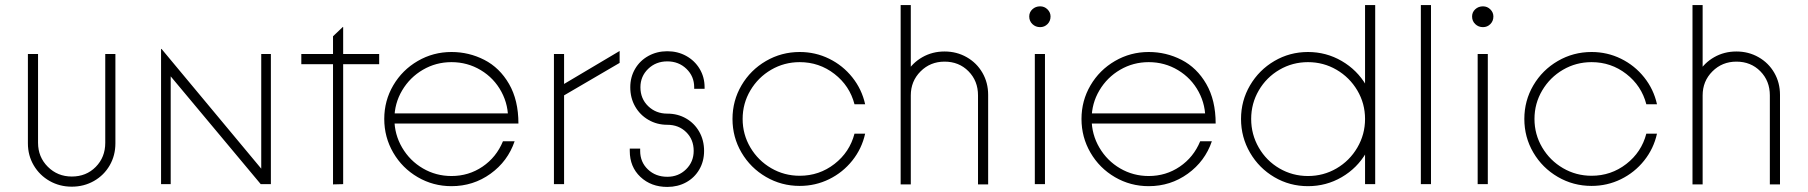

<svg xmlns="http://www.w3.org/2000/svg" viewBox="-20 -726 7128 757"><path d="M90 -161V-513H130V-163Q130 -107 168.5 -68.5Q207 -30 263 -30Q320 -30 357.5 -68Q395 -106 395 -163V-513H435V-161Q435 -113 412.5 -74Q390 -35 350.5 -12.5Q311 10 263 10Q215 10 175.5 -12.5Q136 -35 113 -74Q90 -113 90 -161Z M615 -533H617L1010 -61V-513H1048V0H1008L653 -425V0H615Z M1293 -473H1168V-513H1293V-583L1332 -620L1333 -619V-513H1475V-473H1333V0L1293 1Z M1495 -257Q1495 -329 1530.5 -389.5Q1566 -450 1627 -485.5Q1688 -521 1760 -521Q1829 -521 1889.5 -490Q1950 -459 1987 -395Q2024 -331 2024 -239H1507V-279H2014L1983 -247Q1986 -310 1957 -364Q1928 -418 1875.5 -449.5Q1823 -481 1760 -481Q1699 -481 1647.5 -451Q1596 -421 1565.5 -369.5Q1535 -318 1535 -257Q1535 -196 1565.5 -144Q1596 -92 1647.5 -62Q1699 -32 1760 -32Q1828 -32 1882.5 -69Q1937 -106 1963 -169H2009Q1982 -90 1914 -41Q1846 8 1760 8Q1688 8 1627 -27.5Q1566 -63 1530.5 -124Q1495 -185 1495 -257Z M2164 -513H2204V-395L2423 -525V-478L2204 -350V0H2164Z M2463 -131V-140H2504V-131Q2504 -87 2534.5 -58Q2565 -29 2611 -29Q2655 -29 2685 -58.5Q2715 -88 2715 -131Q2715 -176 2685.5 -205Q2656 -234 2611 -234Q2570 -234 2536.5 -253.5Q2503 -273 2484 -306.5Q2465 -340 2465 -382Q2465 -422 2484 -454.5Q2503 -487 2536.5 -505.5Q2570 -524 2611 -524Q2652 -524 2685.5 -505.5Q2719 -487 2738.5 -454.5Q2758 -422 2758 -382V-376H2717V-382Q2717 -425 2686.5 -454.5Q2656 -484 2611 -484Q2566 -484 2535.5 -454.5Q2505 -425 2505 -382Q2505 -337 2535.5 -307.5Q2566 -278 2611 -278Q2652 -278 2685 -259Q2718 -240 2737 -206.5Q2756 -173 2756 -131Q2756 -90 2737 -57.5Q2718 -25 2685 -7Q2652 11 2611 11Q2547 11 2505 -28.5Q2463 -68 2463 -131Z M2868 -257Q2868 -329 2903.5 -389.5Q2939 -450 3000 -485.5Q3061 -521 3133 -521Q3195 -521 3249 -494.5Q3303 -468 3340.5 -421Q3378 -374 3391 -315H3349Q3330 -388 3270 -434.5Q3210 -481 3133 -481Q3072 -481 3020.5 -451Q2969 -421 2938.5 -369.5Q2908 -318 2908 -257Q2908 -196 2938.5 -144.5Q2969 -93 3020.5 -63Q3072 -33 3133 -33Q3210 -33 3270 -79.5Q3330 -126 3349 -199H3391Q3378 -140 3340.5 -93Q3303 -46 3249 -19.5Q3195 7 3133 7Q3061 7 3000 -28.5Q2939 -64 2903.5 -124.5Q2868 -185 2868 -257Z M3704 -523Q3752 -523 3791.5 -500.5Q3831 -478 3853.5 -439Q3876 -400 3876 -352V1H3836V-350Q3836 -407 3798.5 -445Q3761 -483 3704 -483Q3648 -483 3609.5 -444.5Q3571 -406 3571 -350V1H3531V-352Q3531 -400 3554 -439Q3577 -478 3616.5 -500.5Q3656 -523 3704 -523ZM3531 -706H3571V0H3531Z M4100 -513V0H4060V-513ZM4038 -661Q4038 -678 4050.5 -689.5Q4063 -701 4081 -701Q4098 -701 4110 -689Q4122 -677 4122 -661Q4122 -643 4110 -631Q4098 -619 4081 -619Q4063 -619 4050.5 -631Q4038 -643 4038 -661Z M4244 -257Q4244 -329 4279.5 -389.5Q4315 -450 4376 -485.5Q4437 -521 4509 -521Q4578 -521 4638.5 -490Q4699 -459 4736 -395Q4773 -331 4773 -239H4256V-279H4763L4732 -247Q4735 -310 4706 -364Q4677 -418 4624.5 -449.5Q4572 -481 4509 -481Q4448 -481 4396.5 -451Q4345 -421 4314.5 -369.5Q4284 -318 4284 -257Q4284 -196 4314.5 -144Q4345 -92 4396.5 -62Q4448 -32 4509 -32Q4577 -32 4631.5 -69Q4686 -106 4712 -169H4758Q4731 -90 4663 -41Q4595 8 4509 8Q4437 8 4376 -27.5Q4315 -63 4279.5 -124Q4244 -185 4244 -257Z M5402 -257Q5402 -329 5366.5 -389.5Q5331 -450 5270 -485.5Q5209 -521 5137 -521Q5065 -521 5004.5 -485.5Q4944 -450 4908.5 -389.5Q4873 -329 4873 -257Q4873 -185 4908.5 -124Q4944 -63 5004.5 -27.5Q5065 8 5137 8Q5209 8 5270 -27.5Q5331 -63 5366.5 -124Q5402 -185 5402 -257ZM5402 -706H5362V-151V-112V0H5402ZM4913 -257Q4913 -318 4943 -369.5Q4973 -421 5024.5 -451Q5076 -481 5137 -481Q5198 -481 5249.5 -451Q5301 -421 5331.5 -369.5Q5362 -318 5362 -257Q5362 -196 5331.5 -144Q5301 -92 5249.5 -62Q5198 -32 5137 -32Q5076 -32 5024.5 -62Q4973 -92 4943 -144Q4913 -196 4913 -257Z M5582 -706H5622V0H5582Z M5846 -513V0H5806V-513ZM5784 -661Q5784 -678 5796.5 -689.5Q5809 -701 5827 -701Q5844 -701 5856 -689Q5868 -677 5868 -661Q5868 -643 5856 -631Q5844 -619 5827 -619Q5809 -619 5796.5 -631Q5784 -643 5784 -661Z M5990 -257Q5990 -329 6025.5 -389.5Q6061 -450 6122 -485.5Q6183 -521 6255 -521Q6317 -521 6371 -494.5Q6425 -468 6462.5 -421Q6500 -374 6513 -315H6471Q6452 -388 6392 -434.5Q6332 -481 6255 -481Q6194 -481 6142.5 -451Q6091 -421 6060.5 -369.5Q6030 -318 6030 -257Q6030 -196 6060.5 -144.5Q6091 -93 6142.5 -63Q6194 -33 6255 -33Q6332 -33 6392 -79.5Q6452 -126 6471 -199H6513Q6500 -140 6462.5 -93Q6425 -46 6371 -19.5Q6317 7 6255 7Q6183 7 6122 -28.5Q6061 -64 6025.5 -124.5Q5990 -185 5990 -257Z M6826 -523Q6874 -523 6913.5 -500.5Q6953 -478 6975.5 -439Q6998 -400 6998 -352V1H6958V-350Q6958 -407 6920.5 -445Q6883 -483 6826 -483Q6770 -483 6731.5 -444.5Q6693 -406 6693 -350V1H6653V-352Q6653 -400 6676 -439Q6699 -478 6738.5 -500.5Q6778 -523 6826 -523ZM6653 -706H6693V0H6653Z"/></svg>

Font: Lineal Thin
Style: Regular
Weight: 200
Designer: Created by Frank Adebiaye with contributions from Anton Moglia & Ariel Martín Pérez
Created by Frank ADEBIAYE with FontF
Foundry: Velvetyne Type Foundry
Version: Version 2.000;Glyphs 3.2 (3227)